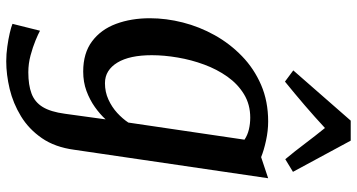

<svg xmlns="http://www.w3.org/2000/svg" viewBox="-278 -588 1116 600"><g transform="rotate(90 280.0 -288.0)"><path d="M448 38Q440 98 411.8 139Q383.5 180 343.2 204.5Q303 229 258 239.8Q213 250.5 171.5 250.5Q149 250.5 125.8 247.2Q102.5 244 83.2 239.5Q64 235 54.5 231L76 145Q86 150.5 106.5 159Q127 167.5 153 174.5Q179 181.5 206 181.5Q245.5 181.5 272.2 171.5Q299 161.5 314.2 136.8Q329.5 112 335.5 67L353 -60Q337 -42.5 314.5 -26.5Q292 -10.5 264.2 -0.2Q236.5 10 203.5 10Q146 10 109 -17.8Q72 -45.5 54.5 -92.8Q37 -140 37 -198.5Q37 -249 50.2 -301.2Q63.5 -353.5 90 -401Q116.5 -448.5 155.5 -486.2Q194.5 -524 245.5 -546Q296.5 -568 359.5 -568Q389 -568 419.8 -561.2Q450.5 -554.5 471 -546L537 -568ZM416.5 -494Q402.5 -503.5 384.5 -507.8Q366.5 -512 347.5 -512Q306.5 -512 274.5 -492.5Q242.5 -473 219.5 -440.5Q196.5 -408 181.8 -368Q167 -328 159.8 -285.5Q152.5 -243 152.5 -204.5Q152.5 -170 158.2 -143Q164 -116 175.5 -97Q187 -78 203 -68Q219 -58 240 -58Q267.5 -58 291 -68.8Q314.5 -79.5 332.8 -96.2Q351 -113 363 -131ZM235 -620.5 200 -646.5 357 -826H419.5L517 -645.5L477.5 -621.5Q452.5 -651.5 429 -682.8Q405.5 -714 380 -745.5Q345.5 -713.5 308.8 -682Q272 -650.5 235 -620.5Z"/></g></svg>

Font: Merriweather Medium
Style: Italic
Weight: 500
Italic angle: -7.8°
Version: Version 2.101